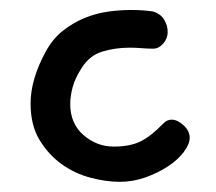

<svg xmlns="http://www.w3.org/2000/svg" viewBox="-20 -350 431 383"><path d="M285.2 -327.1Q300.8 -322.3 307.6 -310.5Q314.5 -298.8 314.5 -286.1Q314.5 -273.4 305.7 -263.2Q296.9 -252.9 285.2 -252.9Q274.4 -252.9 262.7 -253.9Q251 -254.9 238.3 -254.9Q210 -254.9 184.1 -247.1Q158.2 -239.3 142.6 -213.9Q129.9 -194.3 125 -176.3Q120.1 -158.2 120.1 -142.6Q120.1 -103.5 146.5 -80.6Q172.9 -57.6 207 -57.6Q239.3 -57.6 260.3 -67.9Q281.2 -78.1 306.6 -104.5Q313.5 -111.3 322.3 -111.3Q334 -111.3 346.2 -100.1Q358.4 -88.9 358.4 -75.2Q358.4 -62.5 346.7 -46.9Q335 -31.2 314.9 -18.1Q294.9 -4.9 270 3.9Q245.1 12.7 218.8 12.7Q191.4 12.7 160.2 4.4Q128.9 -3.9 102.5 -22.9Q76.2 -42 58.6 -71.3Q41 -100.6 41 -143.6Q41 -192.4 72.3 -249Q85.9 -273.4 106 -289.1Q126 -304.7 148.4 -314Q170.9 -323.2 194.8 -326.7Q218.8 -330.1 241.2 -330.1Q265.6 -330.1 285.2 -327.1Z"/></svg>

Font: Gamja Flower
Style: Regular
Weight: 400
Designer: YoonDesign Inc.
Foundry: YoonDesign Inc.
Version: Version 3.00;build 20171102